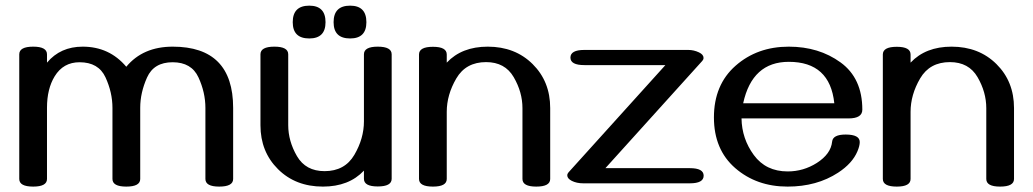

<svg xmlns="http://www.w3.org/2000/svg" viewBox="-20 -655 3692 686"><path d="M763.2 11.7Q713.9 11.7 713.9 -15.6V-269.5Q713.9 -324.7 689 -378.7Q664.1 -432.6 596.7 -432.6Q529.8 -432.6 505.4 -378.2Q481 -323.7 481 -270V-15.6Q481 11.7 431.2 11.7Q381.8 11.7 381.8 -15.6V-269.5Q381.8 -324.7 356.9 -378.7Q332 -432.6 264.2 -432.6Q206.1 -432.6 175.3 -382.3Q147.9 -337.4 147.9 -270V-15.6Q147.9 11.7 98.6 11.7Q48.8 11.7 48.8 -15.6V-460.9Q48.8 -488.3 98.6 -488.3Q147.9 -488.3 147.9 -460.9V-431.2Q195.8 -488.3 275.4 -488.3Q370.6 -488.3 431.2 -416.5Q490.7 -488.3 597.2 -488.3Q813 -488.3 813 -269.5V-15.6Q813 11.7 763.2 11.7Z M1231 -634.8Q1289.1 -634.8 1289.1 -575.7Q1289.1 -517.6 1231 -517.6Q1171.9 -517.6 1171.9 -575.7Q1171.9 -634.8 1231 -634.8ZM1085 -634.8Q1143.1 -634.8 1143.1 -575.7Q1143.1 -517.6 1085 -517.6Q1025.9 -517.6 1025.9 -575.7Q1025.9 -634.8 1085 -634.8ZM960.4 -488.3Q1009.8 -488.3 1009.8 -460.9V-208Q1009.8 -150.9 1041 -97.2Q1072.3 -43.5 1139.6 -43.5Q1211.9 -43.5 1246.1 -101.8Q1280.3 -160.2 1280.3 -221.2V-460.9Q1280.3 -488.3 1329.6 -488.3Q1379.4 -488.3 1379.4 -460.9V-16.1Q1379.4 11.2 1329.6 11.2Q1280.3 11.2 1280.3 -16.1V-45.4Q1226.6 11.7 1133.8 11.7Q1036.1 11.7 973.4 -50.5Q910.6 -112.8 910.6 -207.5V-460.9Q910.6 -488.3 960.4 -488.3Z M1896 11.7Q1846.7 11.7 1846.7 -15.6V-268.6Q1846.7 -325.7 1815.4 -379.4Q1784.2 -433.1 1716.8 -433.1Q1644.5 -433.1 1610.4 -374.8Q1576.2 -316.4 1576.2 -255.4V-15.6Q1576.2 11.7 1526.9 11.7Q1477.1 11.7 1477.1 -15.6V-460.4Q1477.1 -487.8 1526.9 -487.8Q1576.2 -487.8 1576.2 -460.4V-431.2Q1629.9 -488.3 1722.7 -488.3Q1820.3 -488.3 1883.1 -426Q1945.8 -363.8 1945.8 -269V-15.6Q1945.8 11.7 1896 11.7Z M2444.8 0H2064Q2040.5 0 2022.9 -8.8Q2006.8 -17.1 2006.8 -28.3Q2006.8 -34.2 2011.2 -39.1L2357.4 -422.4H2067.9Q2018.1 -422.4 2018.1 -449.2Q2018.1 -476.6 2067.9 -476.6H2439Q2459 -476.6 2477.5 -467.8Q2493.7 -460 2493.7 -448.2Q2493.7 -442.4 2489.3 -437.5L2143.1 -54.2H2444.8Q2494.1 -54.2 2494.1 -27.3Q2494.1 0 2444.8 0Z M2793.9 11.7Q2683.1 11.7 2606.9 -54.4Q2530.8 -120.6 2530.8 -235.4Q2530.8 -352.1 2608.2 -420.2Q2685.5 -488.3 2798.3 -488.3Q2905.8 -488.3 2983.4 -431.9Q3061 -375.5 3061 -263.2Q3061 -231.9 3011.7 -231.9H2629.4Q2630.4 -159.7 2673.3 -101.1Q2716.3 -42.5 2794.4 -42.5Q2850.6 -42.5 2898.4 -72.8Q2948.7 -105 2953.1 -148.9Q2955.6 -174.3 3001.5 -174.3Q3051.8 -174.3 3051.8 -147.5Q3051.8 -133.8 3043.5 -114.3Q3025.4 -71.3 2974.6 -38.1Q2898.4 11.7 2793.9 11.7ZM2960.9 -286.1Q2945.3 -434.1 2798.3 -434.1Q2667.5 -434.1 2635.3 -286.1Z M3553.2 11.7Q3503.9 11.7 3503.9 -15.6V-268.6Q3503.9 -325.7 3472.7 -379.4Q3441.4 -433.1 3374 -433.1Q3301.8 -433.1 3267.6 -374.8Q3233.4 -316.4 3233.4 -255.4V-15.6Q3233.4 11.7 3184.1 11.7Q3134.3 11.7 3134.3 -15.6V-460.4Q3134.3 -487.8 3184.1 -487.8Q3233.4 -487.8 3233.4 -460.4V-431.2Q3287.1 -488.3 3379.9 -488.3Q3477.5 -488.3 3540.3 -426Q3603 -363.8 3603 -269V-15.6Q3603 11.7 3553.2 11.7Z"/></svg>

Font: Gayathri
Style: Bold
Weight: 700
Designer: Binoy Dominic <binoy.domenic@gmail.com>
Foundry: SMC
Version: Version 1.000